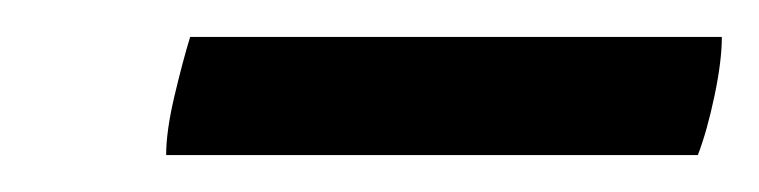

<svg xmlns="http://www.w3.org/2000/svg" viewBox="-20 -624 411 104"><path d="M358 -540H70Q70 -553 74.5 -572Q79 -591 83 -604H371Q371 -591 367 -572Q363 -553 358 -540Z"/></svg>

Font: Poltawski Nowy Medium
Style: Italic
Weight: 500
Italic angle: -12°
Version: Version 1.001;gftools[0.9.25]